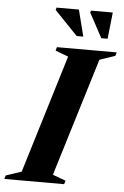

<svg xmlns="http://www.w3.org/2000/svg" viewBox="-95 -926 627 968"><g transform="rotate(5 218.5 -442.0)"><path d="M231 -642.5 165.5 -667 170.5 -685H473.5L468 -667L389.5 -640.5L206.5 -42.5L272.5 -18L267 0H-35.5L-30.5 -18L48.5 -44.5ZM298.5 -749.5H265L148 -871.5L151 -883.5H264.5ZM421.5 -749.5H389.5L323 -873L325.5 -883.5H436Z"/></g></svg>

Font: Newsreader 36pt
Style: Bold Italic
Weight: 700
Italic angle: -17°
Designer: Hugues Gentile
Foundry: Production Type
Version: Version 1.003